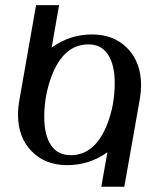

<svg xmlns="http://www.w3.org/2000/svg" viewBox="-20 -713 607 733"><path d="M250 -120.6Q341.8 -120.6 388.2 -235.8Q418 -310.1 418 -396.5Q418 -464.8 392.6 -504.2Q367.2 -543.5 317.4 -543.5Q223.1 -543.5 177.2 -422.9Q148.9 -348.6 148.9 -265.6Q148.9 -198.2 174.3 -159.4Q199.7 -120.6 250 -120.6ZM454.6 0H366.7L390.1 -131.8Q321.3 -82.5 236.3 -82.5Q152.3 -82.5 100.6 -135.7Q48.8 -189 48.8 -274.9Q48.8 -302.2 54.2 -332L117.7 -693.4H205.6L177.2 -531.2Q246.1 -581.5 331.1 -581.5Q416 -581.5 467.3 -527.8Q518.6 -474.1 518.6 -387.2Q518.6 -363.3 514.2 -336.9Z"/></svg>

Font: Kelvinch
Style: Italic
Weight: 400
Italic angle: -10°
Designer: Paul James Miller
Foundry: High-Logic / Made with FontCreator
Version: Version 3.40;July 22, 2017;FontCreator 11.0.0.2388 64-bit